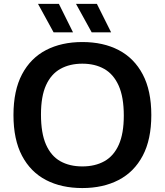

<svg xmlns="http://www.w3.org/2000/svg" viewBox="-20 -968 856 998"><path d="M408 9.5Q299.5 9.5 219.2 -32.2Q139 -74 94.5 -158.2Q50 -242.5 50 -370Q50 -497.5 94.5 -581.8Q139 -666 219.5 -707.8Q300 -749.5 408 -749.5Q517 -749.5 597.2 -707.5Q677.5 -665.5 722 -581.2Q766.5 -497 766.5 -370Q766.5 -243 722 -158.8Q677.5 -74.5 596.8 -32.5Q516 9.5 408 9.5ZM408 -103Q474.5 -103 523 -130.2Q571.5 -157.5 597.5 -215.8Q623.5 -274 623.5 -367Q623.5 -463 597 -522.5Q570.5 -582 522.2 -609.5Q474 -637 408 -637Q342.5 -637 294 -610Q245.5 -583 219.2 -525Q193 -467 193 -373Q193 -276 219 -216.8Q245 -157.5 293.2 -130.2Q341.5 -103 408 -103ZM456.5 -800 375 -948H483.5L557.5 -800ZM258.5 -800 177.5 -948H286L359.5 -800Z"/></svg>

Font: Encode Sans SC SemiExpanded SemiBold
Style: Regular
Weight: 600
Width: 6
Designer: Multiple Designers
Foundry: Impallari Type
Version: Version 3.002